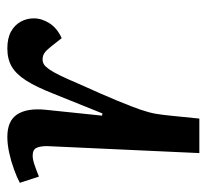

<svg xmlns="http://www.w3.org/2000/svg" viewBox="-40 -523 563 523"><g transform="rotate(-90 241.5 -261.5)"><path d="M105 -415Q105 -434 100 -444Q95 -454 79 -454Q69 -454 55.5 -449.5Q42 -445 22 -437L5 -489Q20 -497 42 -505Q64 -513 87 -518Q110 -523 130 -523Q174 -523 191.5 -496Q209 -469 204 -419L188 -265L194 -264L248 -398Q266 -444 283.5 -471.5Q301 -499 321.5 -511Q342 -523 371 -523Q399 -523 417 -513Q435 -503 444 -486.5Q453 -470 453 -451Q453 -429 439.5 -408Q426 -387 399 -375L377 -403Q366 -417 358.5 -422Q351 -427 341 -427Q334 -427 328 -423.5Q322 -420 314.5 -409.5Q307 -399 297.5 -379.5Q288 -360 274 -327Q245 -263 228.5 -223Q212 -183 204 -159.5Q196 -136 193 -118Q190 -100 188 -79L180 0H86Z"/></g></svg>

Font: Literata 18pt Medium
Style: Italic
Weight: 500
Italic angle: -2°
Designer: Latin by Veronika Burian and Jose Scaglione. Greek by Irene Vlachou. Cyrillic by Vera Evstafieva
Foundry: TypeTogether
Version: Version 3.103;gftools[0.9.29]